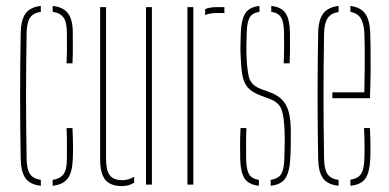

<svg xmlns="http://www.w3.org/2000/svg" viewBox="-20 -624 1316 649"><path d="M50 -85Q49 -138.5 48.5 -192.2Q48 -246 48 -299.5Q48 -353 48.5 -406.8Q49 -460.5 50 -514Q51 -557 66.5 -578.5Q82 -600 118 -604V-584Q93 -580.5 82 -565Q71 -549.5 70 -514Q69 -450.5 68.5 -399Q68 -347.5 68 -299.5Q68 -251.5 68.5 -200Q69 -148.5 70 -85Q71 -50 82 -34.8Q93 -19.5 118 -16V4Q82 0 66.5 -21.2Q51 -42.5 50 -85ZM158 4V-16Q183 -19.5 194.5 -34.8Q206 -50 206 -85Q206 -108.5 206.2 -134Q206.5 -159.5 205 -191H225Q226.5 -159 226.8 -133Q227 -107 226 -85Q224.5 -42.5 209.2 -21.2Q194 0 158 4ZM205 -410Q206 -431 206.2 -449Q206.5 -467 206.2 -483Q206 -499 206 -514Q206 -549.5 194.5 -565Q183 -580.5 158 -584V-604Q194.5 -600 210.2 -578.5Q226 -557 226 -514Q226 -493 226.2 -467.8Q226.5 -442.5 225 -410Z M318.5 -86V-600H338.5V-86Q338.5 -48 351.2 -31.5Q364 -15 392.5 -15Q415 -15 433.5 -26.5V-6.5Q416 5 392.5 5Q353.5 5 336 -16.2Q318.5 -37.5 318.5 -86ZM473.5 0V-600H493.5V0Z M613.5 0V-600H633.5V0ZM673.5 -573V-593Q688 -600 713.5 -600Q719.5 -600 726 -600Q732.5 -600 738.5 -600V-580H713.5Q689 -580 673.5 -573Z M792 -85Q791.5 -107 791.5 -133Q791.5 -159 793 -191H813Q811.5 -159.5 811.8 -134Q812 -108.5 812 -85Q813 -50 822 -34.8Q831 -19.5 855 -16V4Q820 0 806.5 -21.2Q793 -42.5 792 -85ZM895 4V-16Q919.5 -19.5 929.8 -34.8Q940 -50 941 -85Q941.5 -101 942 -117.5Q942.5 -134 942.5 -149.8Q942.5 -165.5 942 -179Q940.5 -228.5 931.8 -253.2Q923 -278 893 -289L859 -302Q830.5 -313 817 -328.8Q803.5 -344.5 799 -371.2Q794.5 -398 793 -442Q792.5 -461.5 793 -478Q793.5 -494.5 794 -514Q795.5 -557 808.8 -578.5Q822 -600 857 -604V-584Q833 -580.5 824 -565Q815 -549.5 814 -514Q813.5 -493 813 -476.5Q812.5 -460 813 -442Q814.5 -394 820.8 -365.5Q827 -337 860 -324L895 -311Q931 -297.5 947 -268.2Q963 -239 963 -179Q963 -157.5 962.8 -132.2Q962.5 -107 961 -85Q958.5 -42.5 944.5 -21.2Q930.5 0 895 4ZM939 -410Q940 -431 940.2 -449Q940.5 -467 940.2 -483Q940 -499 940 -514Q939.5 -549.5 930.2 -565Q921 -580.5 897 -584V-604Q932.5 -600 946 -578.5Q959.5 -557 960 -514Q960 -500 960.2 -484.2Q960.5 -468.5 960.2 -450Q960 -431.5 959 -410Z M1055.5 -85Q1054.5 -138.5 1054 -192.2Q1053.5 -246 1053.5 -299.5Q1053.5 -353 1054 -406.8Q1054.5 -460.5 1055.5 -514Q1056.5 -557 1072.5 -578.2Q1088.5 -599.5 1124.5 -604V-583.5Q1099 -579.5 1087.8 -563Q1076.5 -546.5 1075.5 -514Q1074.5 -450.5 1074 -399.2Q1073.5 -348 1073.5 -300.2Q1073.5 -252.5 1074 -200.8Q1074.5 -149 1075.5 -85Q1076.5 -50 1087.8 -34.5Q1099 -19 1124.5 -16V4Q1087.5 0 1072 -21.2Q1056.5 -42.5 1055.5 -85ZM1164.5 4V-16.5Q1189 -20 1199.8 -35.2Q1210.5 -50.5 1211.5 -85Q1212.5 -107.5 1212.2 -133.2Q1212 -159 1210.5 -191H1230.5Q1232 -159 1232.2 -133Q1232.5 -107 1231.5 -85Q1229.5 -42.5 1215.5 -21.2Q1201.5 0 1164.5 4ZM1103.5 -292V-312H1211.5Q1212.5 -356.5 1212.8 -395.5Q1213 -434.5 1212.8 -464.8Q1212.5 -495 1211.5 -514Q1209.5 -546.5 1198.8 -563Q1188 -579.5 1164.5 -584V-604Q1198.5 -599.5 1214 -578.5Q1229.5 -557.5 1231.5 -514Q1232 -496 1232.5 -465Q1233 -434 1232.8 -390.5Q1232.5 -347 1230.5 -292Z"/></svg>

Font: Big Shoulders Stencil Thin
Style: Regular
Weight: 100
Designer: Patric King
Foundry: XO Type Co
Version: Version 2.001